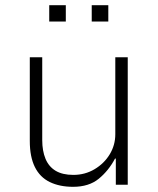

<svg xmlns="http://www.w3.org/2000/svg" viewBox="-20 -713 610 741"><path d="M262 8Q210 8 172 -10.5Q134 -29 114.5 -68.5Q95 -108 95 -169V-492H143V-172Q143 -131 155.5 -100.5Q168 -70 194.5 -54Q221 -38 263 -38Q308 -38 345 -60Q382 -82 403.5 -117.5Q425 -153 425 -195V-492H473V0H427V-101H424Q399 -54 361 -23Q323 8 262 8ZM334 -630V-693H398V-630ZM170 -630V-693H234V-630Z"/></svg>

Font: Nunito Sans 7pt SemiCondensed ExtraLight
Style: Regular
Weight: 250
Width: 4
Designer: Vernon Adams
Foundry: Vernon Adams
Version: Version 3.101;gftools[0.9.27]